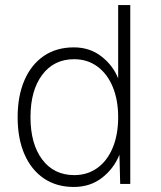

<svg xmlns="http://www.w3.org/2000/svg" viewBox="-20 -730 640 762"><path d="M273 12Q204 12 154 -22Q104 -56 77 -118Q50 -180 50 -265Q50 -349 77 -411.5Q104 -474 154 -508Q204 -542 273 -542Q336 -542 382 -506.5Q428 -471 449 -419V-710H497V0H457L454 -116Q432 -61 385 -24.5Q338 12 273 12ZM275 -35Q327 -35 366.5 -63.5Q406 -92 427.5 -144Q449 -196 449 -265Q449 -333 427.5 -385Q406 -437 366.5 -466Q327 -495 274 -495Q194 -495 147.5 -433Q101 -371 101 -265Q101 -159 147.5 -97Q194 -35 275 -35Z"/></svg>

Font: Geist Mono UltraLight
Style: Regular
Weight: 200
Monospace: yes
Designer: Basement.studio, Andrés Briganti, Mateo Zaragoza
Foundry: Basement.studio, Vercel, Andrés Briganti, Guido Ferreyra, Mateo Zaragoza
Version: Version 1.400; ttfautohint (v1.8.4.7-5d5b)